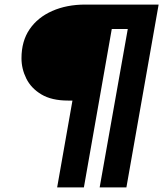

<svg xmlns="http://www.w3.org/2000/svg" viewBox="-20 -720 714 840"><path d="M230 100 297 -280H278Q206 -280 161 -307Q116 -334 95 -376.5Q74 -419 74 -465Q74 -540 109.5 -592Q145 -644 208.5 -672Q272 -700 353 -700H674L533 100H416L539 -593H469L347 100Z"/></svg>

Font: DM Sans 12pt ExtraBold
Style: Italic
Weight: 800
Italic angle: -10°
Version: Version 4.004;gftools[0.9.30]